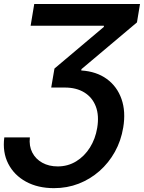

<svg xmlns="http://www.w3.org/2000/svg" viewBox="-22 -748 737 983"><path d="M0 -44.4H130.9Q126 -0.5 143.3 33Q160.6 66.4 194.6 85.2Q228.5 104 273.4 104Q325.7 104 368.2 77.9Q410.6 51.8 438.5 7.3Q466.3 -37.1 475.6 -92.8Q486.3 -156.7 468.5 -203.1Q450.7 -249.5 409.7 -274.7Q368.7 -299.8 310.1 -299.8H240.2L256.8 -397L509.8 -610.4V-616.2H134.8L153.3 -727.5H694.8L679.2 -633.3L395 -394L394 -387.2Q471.7 -382.3 524.7 -343.8Q577.6 -305.2 600.1 -241Q622.6 -176.8 608.9 -95.2Q597.7 -27.3 566.2 29.3Q534.7 85.9 487.3 127.7Q439.9 169.4 380.9 192.4Q321.8 215.3 254.4 215.3Q171.9 215.3 111.1 182.1Q50.3 148.9 20.3 90.3Q-9.8 31.7 0 -44.4Z"/></svg>

Font: Inter 18pt SemiBold
Style: Italic
Weight: 600
Italic angle: -9.3988°
Designer: Rasmus Andersson
Foundry: rsms
Version: Version 4.001;git-66647c0bb